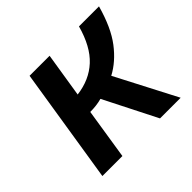

<svg xmlns="http://www.w3.org/2000/svg" viewBox="-134 -688 841 841"><g transform="rotate(-45 286.5 -268.0)"><path d="M143 -536H267L234 -329Q315 -339 368.5 -388.5Q422 -438 449 -536H573Q544 -432 498.5 -372.5Q453 -313 396 -283L543 0H415L291 -245Q258 -236 219 -236L182 0H58Z"/></g></svg>

Font: Exo SemiBold
Style: Italic
Weight: 600
Italic angle: -9°
Designer: Natanael Gama
Foundry: Natanael Gama
Version: Version 1.500; ttfautohint (v1.6)